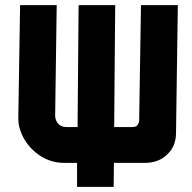

<svg xmlns="http://www.w3.org/2000/svg" viewBox="-20 -632 745 745"><path d="M663 -117Q663 -64 629 -33Q596 0 542 0H422L421 93H279V0H228Q169 0 120 -39Q70 -80 55 -139Q51 -154 51 -173L58 -612H200L194 -182Q194 -177 195 -173Q204 -139 239 -139H281L285 -612H427L423 -139H494Q518 -139 520 -165L527 -612H670Z"/></svg>

Font: Covid19
Style: Regular
Weight: 400
Designer: Peter Wiegel
Foundry: (c) CAT - Ing. Peter Wiegel.  for Rudolf Maass + Partner GmbH
Version: Version 001.000